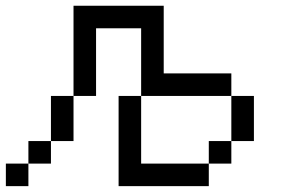

<svg xmlns="http://www.w3.org/2000/svg" viewBox="-20 -635 963 655"><path d="M230.8 -307.7V-615.4H538.5V-384.6H769.2V-307.7H461.5V-538.5H307.7V-307.7ZM230.8 -307.7V-153.8H153.8V-76.9H76.9V-153.8H153.8V-307.7ZM76.9 -76.9V0H0V-76.9ZM384.6 -307.7H461.5V-76.9H692.3V0H384.6ZM692.3 -76.9H769.2V-153.8H692.3ZM769.2 -153.8V-307.7H846.2V-153.8Z"/></svg>

Font: Mintsoda - Lime Green 13x16
Style: Regular
Weight: 400
Designer: Mintsoda-15
Version: Version 1.0